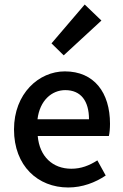

<svg xmlns="http://www.w3.org/2000/svg" viewBox="-20 -818 544 850"><path d="M208 -626 262 -573 429 -727 355 -798ZM42 -245C42 -83 148 12 282 12C345 12 402 -10 448 -41L411 -108C375 -85 339 -71 296 -71C213 -71 155 -125 147 -216H462C465 -228 467 -249 467 -270C467 -408 397 -502 267 -502C152 -502 42 -404 42 -245ZM374 -290H146C156 -373 209 -419 269 -419C338 -419 374 -371 374 -290Z"/></svg>

Font: Cambridge Sans Medium
Style: Regular
Weight: 500
Version: Version 2.020;PS 002.020;hotconv 1.0.88;makeotf.lib2.5.64775